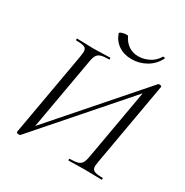

<svg xmlns="http://www.w3.org/2000/svg" viewBox="-181 -932 1052 1091"><g transform="rotate(30 345.5 -386.0)"><path d="M75 5 172 -545Q176 -571 176 -577Q176 -599 161.5 -606Q147 -613 107 -613Q104 -613 104 -619Q104 -625 106 -625L153 -624Q191 -622 213 -622Q239 -622 279 -624L323 -625Q325 -625 325 -619Q325 -613 323 -613Q287 -613 269.5 -607.5Q252 -602 243.5 -587.5Q235 -573 230 -542L143 -49L128 -53L634 -631Q636 -633 639.5 -633Q643 -633 644 -633Q649 -633 653 -630.5Q657 -628 656 -625L560 -79Q556 -55 556 -49Q556 -27 571 -19.5Q586 -12 627 -12Q629 -12 629 -6Q629 0 627 0Q597 0 580 -1L519 -2L453 -1Q437 0 411 0Q408 0 408 -6Q408 -12 411 -12Q446 -12 463.5 -17.5Q481 -23 489.5 -37.5Q498 -52 503 -82L589 -570L605 -566L100 11Q97 13 89 13Q84 13 79.5 10.5Q75 8 75 5ZM295 -769Q294 -775 309 -780Q324 -785 338 -785Q348 -785 349 -782Q365 -748 392.5 -729.5Q420 -711 456 -711Q491 -711 525 -728Q559 -745 579 -779Q580 -781 584 -781Q588 -781 591 -778.5Q594 -776 593 -774Q568 -727 524.5 -702.5Q481 -678 431 -678Q381 -678 345.5 -702Q310 -726 295 -769Z"/></g></svg>

Font: Cormorant Garamond
Style: Italic
Weight: 400
Italic angle: -10°
Designer: Christian Thalmann (Catharsis Fonts)
Foundry: Catharsis Fonts
Version: Version 4.000